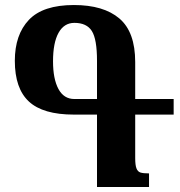

<svg xmlns="http://www.w3.org/2000/svg" viewBox="-20 -744 715 764"><path d="M518 -288V-115Q518 -87 523 -74Q528 -61 539 -57.5Q550 -54 573 -54V0H366V-288H274Q151 -288 95 -340Q39 -392 39 -502Q39 -606 95 -665Q151 -724 274 -724Q392 -724 455 -670.5Q518 -617 518 -497V-350H671V-288ZM366 -502Q366 -588 345.5 -620.5Q325 -653 276 -653Q235 -653 213 -613.5Q191 -574 191 -500Q191 -430 212.5 -390Q234 -350 276 -350H366Z"/></svg>

Font: Noto Serif Armenian Bold Cond
Style: Regular
Weight: 700
Width: 3
Designer: Monotype Design team
Foundry: Monotype Imaging Inc.
Version: Version 1.000